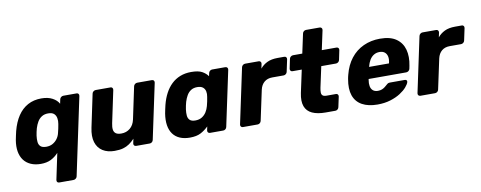

<svg xmlns="http://www.w3.org/2000/svg" viewBox="-72 -1064 4035 1609"><g transform="rotate(-10 1946.0 -260.0)"><path d="M321.3 190Q310.6 190 305.2 182.8Q299.8 175.5 301.8 164.9L348.6 -57.1Q318.9 -24.8 283.2 -7.4Q247.5 10 198 10Q149.4 10 112.5 -6.4Q75.6 -22.9 53.2 -53.1Q30.8 -83.4 23.4 -126.3Q16.1 -169.3 25 -222.6Q28.9 -242.6 32.6 -260Q36.3 -277.4 40.9 -296.7Q60.3 -371.4 94.9 -423.2Q129.5 -475 179.8 -502.5Q230.1 -530 295.6 -530Q351.4 -530 389.2 -509.7Q427 -489.4 443.4 -458.5L450.9 -494.9Q452.9 -505.5 461.9 -512.8Q471 -520 481.6 -520H594.2Q604.9 -520 610.3 -512.8Q615.7 -505.5 613.7 -494.9L474 164.9Q472 175.5 462.9 182.8Q453.9 190 443.2 190ZM267.4 -123.6Q299 -123.6 322.6 -137.1Q346.3 -150.6 361.8 -172.1Q377.3 -193.6 383.1 -218.6Q388.4 -238.6 392.1 -256.7Q395.9 -274.8 399.1 -294.1Q404 -320.8 399.6 -344.1Q395.3 -367.4 379.3 -381.9Q363.3 -396.4 330 -396.4Q298.1 -396.4 275.6 -382.3Q253.1 -368.1 239 -344.3Q224.9 -320.4 215.9 -291.1Q211.9 -276.1 208.2 -260Q204.6 -243.9 202.6 -228.9Q198.7 -199.6 201.2 -175.7Q203.6 -151.9 219 -137.7Q234.4 -123.6 267.4 -123.6Z M825.5 10Q765.8 10 724.5 -16.1Q683.3 -42.1 667.6 -92.5Q652 -142.9 667.5 -215.9L726.3 -494.9Q728.3 -505.5 737.3 -512.8Q746.4 -520 757 -520H882.7Q893.4 -520 898.8 -512.8Q904.2 -505.5 902.2 -494.9L844.5 -222.1Q837.5 -189.9 840.7 -167.9Q843.9 -146 859.7 -134.8Q875.5 -123.6 906.1 -123.6Q949.2 -123.6 980.4 -149.4Q1011.6 -175.2 1021.8 -222.1L1079.5 -494.9Q1081.5 -505.5 1090.6 -512.8Q1099.6 -520 1110.3 -520H1235.4Q1246 -520 1251.4 -512.8Q1256.9 -505.5 1254.9 -494.9L1155.1 -25.1Q1153.1 -14.5 1144.6 -7.2Q1136 0 1125.4 0H1009.6Q999 0 993.1 -7.2Q987.1 -14.5 989.1 -25.1L997.3 -63.4Q975.5 -39.8 951.8 -23.3Q928 -6.9 898.2 1.6Q868.4 10 825.5 10Z M1466.1 10Q1417.5 10 1381.2 -5.7Q1344.9 -21.4 1322.8 -51.7Q1300.8 -82 1293.8 -125.6Q1286.9 -169.3 1295.8 -225.1Q1299.6 -245.1 1302.9 -260.6Q1306.3 -276.1 1310.9 -295.5Q1324.4 -348.9 1347.1 -392Q1369.9 -435.1 1402.1 -465.9Q1434.2 -496.7 1476.4 -513.4Q1518.5 -530 1570.4 -530Q1630.8 -530 1662.5 -512.6Q1694.3 -495.2 1712.5 -469.1L1718.1 -494.9Q1720.1 -505.5 1728.7 -512.8Q1737.3 -520 1747.9 -520H1859.9Q1870.5 -520 1876.4 -512.8Q1882.4 -505.5 1880.4 -494.9L1780.6 -25.1Q1778.6 -14.5 1770.1 -7.2Q1761.5 0 1750.9 0H1638.3Q1627.6 0 1621.7 -7.2Q1615.8 -14.5 1617.8 -25.1L1624.6 -57.1Q1594.3 -27.5 1558.8 -8.8Q1523.4 10 1466.1 10ZM1535.5 -123.6Q1568.7 -123.6 1592 -138.1Q1615.3 -152.6 1629.9 -175.9Q1644.5 -199.2 1651.4 -225.9Q1656.6 -245.9 1660.4 -263.9Q1664.1 -282 1667.1 -301.4Q1672 -326.4 1667.5 -347.9Q1663 -369.4 1646.6 -382.9Q1630.1 -396.4 1598.5 -396.4Q1567 -396.4 1545.1 -382.3Q1523.1 -368.1 1509.4 -344.3Q1495.6 -320.4 1486.6 -291.1Q1482.6 -276.1 1479 -260Q1475.4 -243.9 1473.4 -228.9Q1469.5 -199.6 1471.7 -175.7Q1474 -151.9 1489 -137.7Q1504 -123.6 1535.5 -123.6Z M1918.6 0Q1908 0 1902.1 -7.2Q1896.1 -14.5 1898.1 -25.1L1997.9 -494.5Q1999.9 -505.1 2008.9 -512.6Q2018 -520 2028.6 -520H2144Q2154.6 -520 2160.2 -512.6Q2165.9 -505.1 2163.9 -494.5L2155.7 -455.4Q2180 -485.4 2215.9 -502.7Q2251.7 -520 2305.5 -520H2361.9Q2372.5 -520 2377.9 -512.8Q2383.4 -505.5 2381.4 -494.9L2359.6 -392.1Q2357.6 -381.5 2348.7 -374.3Q2339.9 -367 2329.2 -367H2232.5Q2191.2 -367 2164.4 -344.5Q2137.5 -322 2128.2 -280.8L2073.5 -25.1Q2071.5 -14.5 2062.7 -7.2Q2054 0 2043.4 0Z M2622.2 0Q2552.9 0 2508.6 -20.4Q2464.2 -40.9 2448.1 -84.5Q2431.9 -128.1 2446.2 -197L2487.4 -388.9H2408.8Q2398.1 -388.9 2392.5 -396.1Q2386.9 -403.4 2388.9 -414L2405.6 -494.9Q2407.6 -505.5 2416.7 -512.8Q2425.8 -520 2436.4 -520H2515L2550.4 -684.9Q2552.4 -695.5 2560.9 -702.8Q2569.5 -710 2580.1 -710H2695.9Q2706.5 -710 2712.4 -702.8Q2718.4 -695.5 2716.4 -684.9L2681 -520H2806.2Q2816.9 -520 2822.3 -512.8Q2827.7 -505.5 2825.7 -494.9L2809 -414Q2807 -403.4 2798.1 -396.1Q2789.2 -388.9 2778.6 -388.9H2653.4L2615.1 -211Q2610.6 -188.5 2610.9 -171.7Q2611.2 -155 2621.2 -146.2Q2631.2 -137.4 2654.5 -137.4H2733.9Q2744.5 -137.4 2749.9 -130.1Q2755.4 -122.9 2753.4 -112.2L2734.7 -25.1Q2732.7 -14.5 2724.2 -7.2Q2715.6 0 2705 0Z M3063 10Q2984.6 10 2932.5 -18.7Q2880.4 -47.4 2860.6 -104.1Q2840.9 -160.7 2856.1 -244.4Q2857.5 -251.2 2859.6 -261.9Q2861.6 -272.5 2863.8 -278.8Q2883.8 -358 2927.7 -414.4Q2971.6 -470.8 3035.7 -500.4Q3099.9 -530 3177.4 -530Q3264.9 -530 3314.7 -494.9Q3364.5 -459.9 3380.7 -399.7Q3396.9 -339.5 3381.5 -263.3L3376.6 -238.9Q3374.6 -228.3 3365.4 -221Q3356.1 -213.8 3345.5 -213.8H3025.7Q3025.7 -213.1 3025.2 -211Q3024.7 -208.9 3024.4 -206.9Q3019.2 -177.5 3023.3 -153.9Q3027.4 -130.2 3043.1 -116.3Q3058.9 -102.4 3085.6 -102.4Q3105.5 -102.4 3120.4 -108.5Q3135.4 -114.6 3146 -123.2Q3156.6 -131.9 3163.6 -138Q3175 -148.5 3181.1 -151Q3187.3 -153.5 3198.9 -153.5H3323Q3332.6 -153.5 3337.6 -147.7Q3342.6 -141.9 3340 -132.2Q3335.4 -115.1 3314.7 -90.9Q3294 -66.6 3258.1 -43.5Q3222.2 -20.4 3173 -5.2Q3123.7 10 3063 10ZM3047.1 -312.9H3216.4L3216.8 -315Q3224.8 -347.5 3219.4 -371.3Q3214 -395 3197.5 -407.9Q3181 -420.8 3154.1 -420.8Q3127.2 -420.8 3105.9 -407.9Q3084.5 -395 3070 -371.3Q3055.5 -347.5 3047.5 -315Z M3428.6 0Q3418 0 3412.1 -7.2Q3406.1 -14.5 3408.1 -25.1L3507.9 -494.5Q3509.9 -505.1 3518.9 -512.6Q3528 -520 3538.6 -520H3654Q3664.6 -520 3670.2 -512.6Q3675.9 -505.1 3673.9 -494.5L3665.7 -455.4Q3690 -485.4 3725.9 -502.7Q3761.7 -520 3815.5 -520H3871.9Q3882.5 -520 3887.9 -512.8Q3893.4 -505.5 3891.4 -494.9L3869.6 -392.1Q3867.6 -381.5 3858.7 -374.3Q3849.9 -367 3839.2 -367H3742.5Q3701.2 -367 3674.4 -344.5Q3647.5 -322 3638.2 -280.8L3583.5 -25.1Q3581.5 -14.5 3572.7 -7.2Q3564 0 3553.4 0Z"/></g></svg>

Font: Rubik Light
Style: Italic
Weight: 300
Italic angle: -12°
Designer: Hubert and Fischer
Foundry: Hubert and Fischer
Version: Version 2.300;gftools[0.9.30]